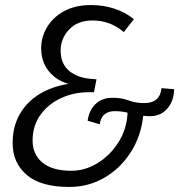

<svg xmlns="http://www.w3.org/2000/svg" viewBox="-20 -730 709 760"><path d="M254 10Q141 10 85.5 -38Q30 -86 30 -163Q30 -229 58.5 -278.5Q87 -328 137 -358Q187 -388 251 -398Q202 -412 172.5 -449Q143 -486 143 -539Q143 -584 166.5 -623Q190 -662 234 -686Q278 -710 340 -710Q390 -710 433.5 -695.5Q477 -681 510 -654L470 -603Q417 -649 346 -649Q287 -649 253.5 -613Q220 -577 220 -530Q220 -477 255 -448.5Q290 -420 350 -417L362 -416L352 -365H331Q273 -365 222.5 -342Q172 -319 140.5 -276Q109 -233 109 -173Q109 -119 148 -86.5Q187 -54 263 -54Q317 -54 366.5 -84.5Q416 -115 449 -167Q482 -219 485 -284Q473 -287 460.5 -288.5Q448 -290 433 -290Q410 -290 394 -277.5Q378 -265 375 -238L327 -252Q332 -292 357.5 -317.5Q383 -343 426 -343Q462 -343 489 -332.5Q516 -322 551 -322Q614 -322 619 -381L669 -377Q669 -332 643 -301Q617 -270 573 -270Q560 -270 547 -272Q538 -190 497 -126.5Q456 -63 393 -26.5Q330 10 254 10Z"/></svg>

Font: Georama
Style: Italic
Weight: 400
Italic angle: -9°
Designer: Jean-Baptiste Levee
Foundry: Production Type
Version: Version 1.000